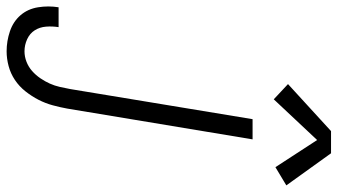

<svg xmlns="http://www.w3.org/2000/svg" viewBox="-280 -557 1020 580"><g transform="rotate(90 230.0 -267.0)"><path d="M95 223Q64 223 34.5 213Q5 203 -14 181Q-33 159 -38 128Q-43 97 -38 66H22Q19 85 20.5 104Q22 123 31.5 138Q41 153 58.5 161Q76 169 95 169Q111 169 126.5 163Q142 157 154.5 146Q167 135 176.5 121Q186 107 192.5 92.5Q199 78 202.5 62.5Q206 47 209 31L300 -520H361L268 40Q264 62 258 84Q252 106 241.5 126.5Q231 147 216 166Q201 185 181.5 198Q162 211 139.5 217Q117 223 95 223ZM240 -584 194 -627 336 -757H403L500 -622L445 -589L363 -715Z"/></g></svg>

Font: Iosevka QP Light
Style: Italic
Weight: 300
Italic angle: -9°
Designer: Belleve Invis
Foundry: Belleve Invis
Version: Version 20.0.0; ttfautohint (v1.8.4)